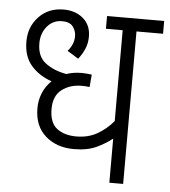

<svg xmlns="http://www.w3.org/2000/svg" viewBox="-48 -676 638 720"><g transform="rotate(5 271.0 -316.0)"><path d="M542 -574H442V0H390V-166Q365 -146 331 -130Q297 -114 246 -114Q181 -114 139 -151Q97 -188 97 -255Q97 -285 108 -312Q119 -339 141 -360Q94 -376 64 -410Q34 -444 34 -501Q34 -556 70 -594Q106 -632 163 -632Q208 -632 237 -607Q266 -582 266 -539Q266 -514 257 -493Q248 -472 233 -453L191 -479Q201 -490 207.5 -504.5Q214 -519 214 -536Q214 -556 202 -572Q190 -588 161 -588Q127 -588 105 -562Q83 -536 83 -498Q83 -448 115 -424Q147 -400 194 -392Q220 -401 251 -401Q262 -401 272 -400Q282 -399 289 -398L285 -351Q278 -352 270 -352.5Q262 -353 256 -353Q211 -353 180.5 -329.5Q150 -306 150 -257Q150 -205 178 -183.5Q206 -162 251 -162Q296 -162 330 -181.5Q364 -201 390 -232V-574H327V-622H542Z"/></g></svg>

Font: Noto Sans SemiCondensed Light
Style: Italic
Weight: 300
Width: 4
Italic angle: -12°
Designer: Monotype Design Team
Foundry: Monotype Imaging Inc.
Version: Version 2.013; ttfautohint (v1.8.4.7-5d5b)